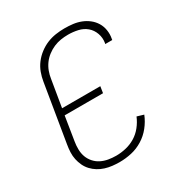

<svg xmlns="http://www.w3.org/2000/svg" viewBox="-175 -870 950 1005"><g transform="rotate(-30 300.0 -367.5)"><path d="M260 8Q237 8 215 5.5Q193 3 172.5 -3.5Q152 -10 134 -21Q116 -32 101.5 -47.5Q87 -63 78 -82Q69 -101 64.5 -122Q60 -143 61 -165.5Q62 -188 66 -211L123 -556Q127 -582 136.5 -608Q146 -634 163 -656.5Q180 -679 203 -696.5Q226 -714 251.5 -724.5Q277 -735 304 -739Q331 -743 357 -743Q383 -743 408 -740Q433 -737 456 -728Q479 -719 498 -704Q517 -689 529.5 -668.5Q542 -648 546 -622.5Q550 -597 545 -572Q545 -570 544.5 -568.5Q544 -567 544 -565H502Q502 -566 502 -567.5Q502 -569 503 -570Q508 -600 498 -628Q488 -656 466.5 -674Q445 -692 416 -698.5Q387 -705 357 -705Q335 -705 313 -701.5Q291 -698 270 -689Q249 -680 230 -665.5Q211 -651 197.5 -632.5Q184 -614 176 -592.5Q168 -571 165 -549L138 -387H369L363 -348H131L108 -204Q104 -181 104.5 -157Q105 -133 112.5 -112.5Q120 -92 135 -75Q150 -58 170 -48Q190 -38 213 -34Q236 -30 260 -30Q289 -30 319 -37Q349 -44 375.5 -60Q402 -76 422 -101Q442 -126 454 -155L494 -143Q480 -108 456 -78Q432 -48 399.5 -28Q367 -8 331 0Q295 8 260 8Z"/></g></svg>

Font: Iosevka Curly XLtEx
Style: Italic
Weight: 200
Width: 7
Italic angle: -9°
Monospace: yes
Designer: Belleve Invis
Foundry: Belleve Invis
Version: Version 11.1.0; ttfautohint (v1.8.3)